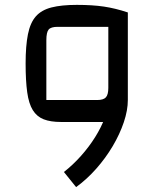

<svg xmlns="http://www.w3.org/2000/svg" viewBox="-20 -500 644 787"><path d="M230 0Q187 0 159 -11Q131 -22 114.5 -48.5Q98 -75 91.5 -122Q85 -169 85 -240Q85 -312 94.5 -359.5Q104 -407 127 -433Q150 -459 191 -469.5Q232 -480 295 -480Q359 -480 406 -473Q453 -466 504 -449V-90L467 0ZM292 267 242 205Q279 176 312 139Q345 102 370 62Q395 22 409.5 -17Q424 -56 424 -90H504Q504 -48 487.5 1Q471 50 442 99Q413 148 374.5 191.5Q336 235 292 267ZM170 -90H378Q404 -90 414 -101Q424 -112 424 -140V-390H216Q189 -390 179.5 -379Q170 -368 170 -335Z"/></svg>

Font: Changa ExtraLight
Style: Regular
Weight: 400
Version: Version 3.002; ttfautohint (v1.8.2)